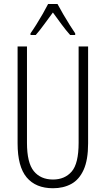

<svg xmlns="http://www.w3.org/2000/svg" viewBox="-20 -951 540 980"><path d="M429.7 -713.9V-219.2Q429.7 -134.8 407 -84.5Q384.3 -34.2 344 -12.2Q303.7 9.8 250.5 9.8Q162.6 9.8 116.2 -45.4Q69.8 -100.6 69.8 -219.2V-713.9H117.7V-221.7Q117.7 -120.1 152.6 -77.4Q187.5 -34.7 250.5 -34.7Q310.5 -34.7 345.9 -75.4Q381.3 -116.2 381.3 -222.2V-713.9ZM273.4 -930.7Q285.6 -907.7 303 -877.9Q320.3 -848.1 337.2 -821.5Q354 -794.9 363.8 -780.8V-772.5H337.9Q316.9 -795.9 293.9 -827.1Q271 -858.4 250 -887.2Q229.5 -859.9 205.8 -827.1Q182.1 -794.4 162.6 -772.5H135.7V-780.8Q148.9 -799.3 165.8 -826.2Q182.6 -853 198.7 -881.1Q214.8 -909.2 225.6 -930.7Z"/></svg>

Font: Open Sans Condensed Light
Style: Regular
Weight: 300
Width: 3
Designer: Monotype Design Team
Foundry: Monotype Imaging Inc.
Version: Version 3.003; ttfautohint (v1.8.4)